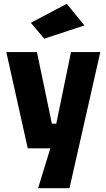

<svg xmlns="http://www.w3.org/2000/svg" viewBox="-20 -775 556 1003"><path d="M179 208 243 0H125L13 -503H173L251 -129H274L351 -503H504L343 208ZM211 -573 141 -656 329 -755 421 -642Z"/></svg>

Font: Cairo ExtraBold
Style: Regular
Weight: 800
Designer: Mohamed Gaber, Accademia di Belle Arti di Urbino
Foundry: Kief Type Foundry, Accademia di Belle Arti di Urbino
Version: Version 3.117